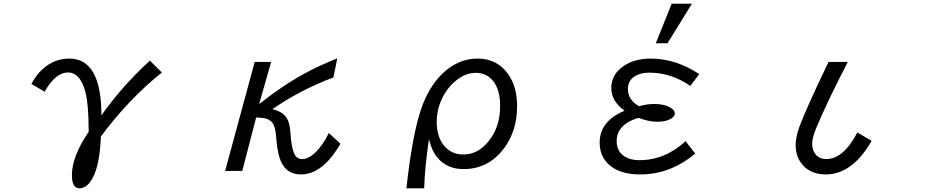

<svg xmlns="http://www.w3.org/2000/svg" viewBox="-20 -900 5040 1039"><path d="M149.9 -445.8Q175.8 -494.6 209.5 -524.9Q272.9 -583 354.5 -583Q528.8 -583 528.8 -275.9Q641.1 -434.6 791 -571.8L856 -507.8Q673.8 -361.3 525.9 -161.1Q520 -10.3 482.9 60.1Q452.1 119.1 409.7 119.1Q369.1 119.1 369.1 47.9Q369.1 -53.7 460 -187Q459.5 -350.6 438 -417Q408.7 -507.8 348.6 -507.8Q279.8 -507.8 221.7 -403.8Z M1447.3 -564.9 1382.3 -336.9Q1511.7 -439 1629.4 -502.9Q1708.5 -545.9 1805.2 -584L1784.2 -481Q1601.1 -411.6 1454.1 -309.1Q1509.8 -295.9 1531.2 -262.2Q1547.9 -235.8 1551.3 -184.1Q1556.2 -110.8 1568.4 -77.6Q1582.5 -39.1 1614.7 -39.1Q1650.4 -39.1 1689.9 -78.1Q1726.1 -113.3 1759.3 -180.2L1822.3 -122.1Q1726.1 43.9 1607.9 43.9Q1535.2 43.9 1503.4 -20Q1481.4 -64.9 1475.1 -150.9Q1471.7 -200.2 1461.4 -222.7Q1448.2 -252.4 1411.1 -260.3Q1396 -263.2 1366.2 -264.2L1291 24.9H1198.2L1358.4 -564.9Z M2179.2 119.1Q2211.9 -178.2 2261.7 -317.9Q2300.8 -427.7 2369.1 -496.6Q2455.1 -583 2564.5 -583Q2672.4 -583 2732.4 -495.1Q2778.3 -427.2 2778.3 -326.2Q2778.3 -193.8 2709.5 -100.1Q2625 15.1 2487.8 15.1Q2397.9 15.1 2345.2 -49.3Q2315.9 -85.4 2301.3 -147Q2278.3 8.3 2275.4 119.1ZM2554.7 -505.9Q2498.5 -505.9 2446.3 -462.9Q2399.9 -424.8 2372.1 -366.7Q2343.3 -306.2 2343.3 -239.7Q2343.3 -164.1 2379.4 -116.2Q2419.4 -64 2487.8 -64Q2564.9 -64 2622.1 -133.3Q2686.5 -210.9 2686.5 -326.7Q2686.5 -405.8 2655.3 -452.6Q2619.1 -505.9 2554.7 -505.9Z M3528.8 -666 3614.7 -879.9H3724.1L3592.3 -666ZM3689.9 -136.2 3742.2 -68.8Q3606.9 43.9 3445.3 43.9Q3357.4 43.9 3302.7 11.2Q3225.1 -35.2 3225.1 -128.9Q3225.1 -244.6 3359.9 -300.8Q3288.1 -352.1 3288.1 -423.3Q3288.1 -497.1 3354 -542.5Q3413.1 -583 3501 -583Q3636.2 -583 3764.2 -499L3715.3 -435.1Q3612.3 -506.8 3494.1 -506.8Q3450.2 -506.8 3420.9 -490.7Q3377.9 -466.8 3377.9 -418.5Q3377.9 -359.9 3438 -325.2Q3481 -337.4 3520 -337.4Q3574.2 -337.4 3607.4 -317.9Q3631.8 -303.7 3631.8 -286.1Q3631.8 -269 3607.9 -255.9Q3581.1 -241.2 3538.1 -241.2Q3489.7 -241.2 3436 -262.2Q3396.5 -251 3371.1 -233.9Q3316.9 -196.8 3316.9 -137.2Q3316.9 -79.1 3363.3 -51.3Q3393.1 -33.2 3439 -33.2Q3579.1 -33.2 3689.9 -136.2Z M4696.8 -137.7Q4591.8 43.9 4449.2 43.9Q4369.6 43.9 4324.7 -5.9Q4285.6 -49.8 4285.6 -115.2Q4285.6 -159.2 4307.1 -217.3Q4342.3 -311 4447.8 -531.7L4463.9 -564.9H4567.9Q4452.6 -341.8 4396 -205.1Q4375 -153.3 4375 -122.6Q4375 -87.4 4393.1 -65.4Q4414.1 -39.1 4451.2 -39.1Q4543.9 -39.1 4619.6 -183.1Z"/></svg>

Font: BIZ UDPGothic
Style: Regular
Weight: 400
Designer: TypeBank Co., Ltd.
Foundry: Morisawa Inc.
Version: Version 1.051